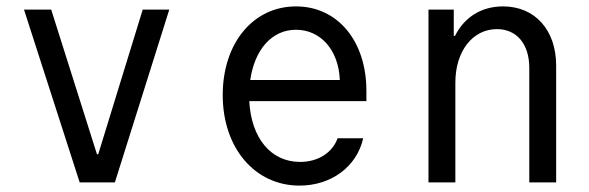

<svg xmlns="http://www.w3.org/2000/svg" viewBox="-20 -570 1840 600"><path d="M229 0H339L509 -540H426L287 -88H283L140 -540H55Z M759 -254H1125V-286C1125 -442 1035 -550 905 -550C771 -550 676 -435 676 -273C676 -108 776 10 916 10C1015 10 1095 -49 1115 -138H1035C1019 -93 974 -64 918 -64C826 -64 765 -139 759 -254ZM905 -477C981 -477 1038 -415 1042 -320H762C776 -416 830 -477 905 -477Z M1319 0H1403V-312C1403 -410 1457 -479 1533 -479C1595 -479 1634 -432 1634 -358V0H1718V-365C1718 -476 1652 -550 1552 -550C1484 -550 1431 -516 1402 -458H1398V-540H1319Z"/></svg>

Font: CommitMono
Style: 400Regular
Weight: 400
Monospace: yes
Designer: Eigil Nikolajsen
Foundry: Eigil Nikolajsen
Version: Version 1.143